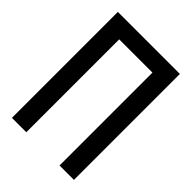

<svg xmlns="http://www.w3.org/2000/svg" viewBox="-207 -814 915 915"><g transform="rotate(45 250.0 -357.0)"><path d="M41 0V-714H459V0H362V-626H138V0Z"/></g></svg>

Font: Noto Sans Mono ExtraCondensed Medium
Style: Regular
Weight: 500
Width: 2
Designer: Monotype Design Team
Foundry: Monotype Imaging Inc.
Version: Version 2.014